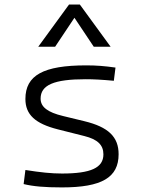

<svg xmlns="http://www.w3.org/2000/svg" viewBox="-20 -815 626 845"><path d="M252.9 9.8C427.7 9.8 502 -33.7 502 -136.2C502 -212.4 457.5 -255.9 351.1 -281.7L258.3 -304.2C188.5 -320.8 158.7 -344.7 158.7 -380.9C158.7 -440.9 217.3 -466.3 356.4 -466.3C391.1 -466.3 428.2 -464.4 481 -459.5L488.3 -517.6C440.4 -524.4 404.8 -527.3 359.4 -527.3C171.4 -527.3 91.8 -483.9 91.8 -379.4C91.8 -311 134.3 -271 234.9 -245.6L351.1 -216.3C409.7 -201.7 435.1 -176.8 435.1 -135.7C435.1 -76.7 380.4 -51.3 252.9 -51.3C206.5 -51.3 158.7 -56.2 91.8 -66.9L84 -4.9C126.5 5.4 177.2 9.8 252.9 9.8ZM148.4 -609.4H222.7L307.6 -736.8L392.6 -609.4H466.8L331.5 -794.9H283.7Z"/></svg>

Font: Cascadia Code Light
Style: Regular
Weight: 300
Monospace: yes
Designer: Aaron Bell
Foundry: Saja Typeworks
Version: Version 2404.023